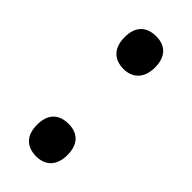

<svg xmlns="http://www.w3.org/2000/svg" viewBox="-189 -587 634 634"><g transform="rotate(45 128.0 -269.5)"><path d="M57 -474C57 -423 85 -397 129 -397C169 -397 199 -422 199 -474C199 -525 172 -550 129 -550C84 -550 57 -525 57 -474ZM57 -65C57 -14 85 11 129 11C169 11 199 -13 199 -65C199 -117 171 -141 129 -141C84 -141 57 -116 57 -65Z"/></g></svg>

Font: Noto Sans Lao UI Cond SemBd
Style: Regular
Weight: 600
Width: 3
Designer: Monotype Design Team
Foundry: Monotype Imaging Inc.
Version: Version 2.000